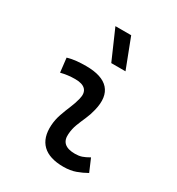

<svg xmlns="http://www.w3.org/2000/svg" viewBox="-189 -915 965 1045"><g transform="rotate(30 293.0 -392.5)"><path d="M471.7 -109.9 505.4 -31.2Q475.6 -14.2 442.4 -2.2Q409.2 9.8 366.2 9.8Q277.8 9.8 234.9 -31.7Q191.9 -73.2 196.8 -153.3Q199.2 -189.9 211.2 -224.6Q223.1 -259.3 237.1 -292Q251 -324.7 258.3 -355Q268.6 -395 249.8 -415.5Q231 -436 184.6 -436Q138.2 -436 95.2 -424.8L85 -513.7Q113.8 -522 142.6 -524.7Q171.4 -527.3 200.2 -527.3Q301.3 -527.3 342.3 -481.2Q383.3 -435.1 361.3 -345.2Q353 -310.5 339.6 -280.5Q326.2 -250.5 314.9 -221.2Q303.7 -191.9 301.3 -157.7Q295.9 -83 385.3 -83Q409.7 -83 428 -89.1Q446.3 -95.2 471.7 -109.9ZM310.5 -609.4 229.5 -794.9H328.6L399.9 -609.4Z"/></g></svg>

Font: Cascadia Code PL
Style: Italic
Weight: 400
Italic angle: -10°
Monospace: yes
Designer: Aaron Bell
Foundry: Saja Typeworks
Version: Version 2404.023